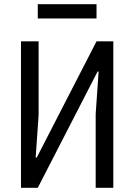

<svg xmlns="http://www.w3.org/2000/svg" viewBox="-20 -895 640 915"><path d="M160 -875H440V-807H160ZM80 -698H164V-346L150 -144H155L440 -698H520V0H436V-352L450 -554H445L160 0H80Z"/></svg>

Font: PlemolJP35 Console
Style: Regular
Weight: 400
Version: v2.0.3; ttfautohint (v1.8.4.7-5d5b-dirty) -l 6 -r 45 -G 200 